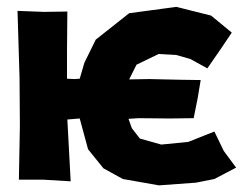

<svg xmlns="http://www.w3.org/2000/svg" viewBox="-20 -523 710 561"><path d="M657.2 -427.7 596.7 -477.5 495.1 -502.9 357.4 -484.4 259.8 -407.2 226.6 -339.8 212.9 -293 197.3 -292 175.8 -293V-377.9L176.8 -489.3L108.4 -488.3L31.2 -491.2L37.1 -294.9L38.1 -155.3L35.2 2H106.4L186.5 6.8L176.8 -173.8L212.9 -176.8L237.3 -86.9L282.2 -31.2L338.9 0L444.3 18.6L552.7 10.7L606.4 0L669.9 -33.2L633.8 -82L606.4 -138.7L530.3 -108.4L451.2 -100.6L388.7 -118.2L365.2 -148.4L355.5 -175.8L384.8 -177.7L476.6 -176.8L545.9 -177.7L557.6 -236.3L566.4 -289.1L504.9 -290L416 -292L357.4 -291L378.9 -334L443.4 -365.2L495.1 -362.3L536.1 -350.6L585.9 -323.2L625 -379.9Z"/></svg>

Font: MaokenAssortedSans-Lite
Style: Lite
Weight: 400
Version: Version 1.400